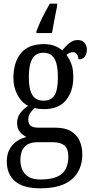

<svg xmlns="http://www.w3.org/2000/svg" viewBox="-20 -786 502 1045"><path d="M198 239Q107 239 62 200.5Q17 162 17 93Q17 54 32 26.5Q47 -1 71.5 -17.5Q96 -34 124 -40Q106 -49 89.5 -67Q73 -85 73 -117Q73 -147 89.5 -169.5Q106 -192 133 -210Q96 -229 74.5 -270.5Q53 -312 53 -361Q53 -447 94 -496.5Q135 -546 219 -546Q251 -546 276.5 -536.5Q302 -527 318 -512Q327 -521 339 -534.5Q351 -548 367 -558Q383 -568 403 -568Q428 -568 440.5 -552.5Q453 -537 453 -516Q453 -495 442.5 -479Q432 -463 407 -463Q407 -478 399 -490Q391 -502 378 -502Q367 -502 358.5 -498Q350 -494 342 -487Q357 -467 368 -439Q379 -411 379 -365Q379 -290 339.5 -241Q300 -192 219 -192Q208 -192 193 -193.5Q178 -195 169 -198Q157 -188 145.5 -172.5Q134 -157 134 -134Q134 -111 147.5 -101Q161 -91 191 -91H283Q335 -91 367 -71.5Q399 -52 413.5 -19Q428 14 428 54Q428 139 372 189Q316 239 198 239ZM200 191Q259 191 292.5 175Q326 159 339 131Q352 103 352 69Q352 23 330.5 5.5Q309 -12 269 -12H182Q159 -12 138.5 -4Q118 4 104.5 25.5Q91 47 91 87Q91 116 102 139.5Q113 163 136.5 177Q160 191 200 191ZM217 -238Q245 -238 262.5 -251.5Q280 -265 287.5 -293Q295 -321 295 -365Q295 -411 287 -440.5Q279 -470 261.5 -484.5Q244 -499 216 -499Q188 -499 170.5 -484Q153 -469 145 -439.5Q137 -410 137 -364Q137 -300 156 -269Q175 -238 217 -238ZM178 -616Q186 -637 198 -664Q210 -691 224.5 -718Q239 -745 251 -766H291V-753Q286 -731 281.5 -706Q277 -681 272 -656Q267 -631 263 -606H178Z"/></svg>

Font: Noto Serif Khmer Condensed
Style: Regular
Weight: 400
Width: 3
Designer: Danh Hong and the Monotype Design Team
Foundry: Monotype Imaging Inc.
Version: Version 2.004